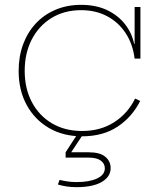

<svg xmlns="http://www.w3.org/2000/svg" viewBox="-20 -555 649 793"><path d="M319 8Q241 8 182 -26.5Q123 -61 90 -121.8Q57 -182.5 57 -262Q57 -322 75.5 -372Q94 -422 128.2 -458.5Q162.5 -495 210 -515Q257.5 -535 315 -535Q377 -535 422.8 -513Q468.5 -491 496.8 -454.5Q525 -418 534 -374H542L536 -313Q528.5 -373 499 -418Q469.5 -463 422.5 -488Q375.5 -513 315 -513Q245.5 -513 193 -480.8Q140.5 -448.5 111.2 -392Q82 -335.5 82 -262Q82 -189 111.8 -133Q141.5 -77 194.8 -45.5Q248 -14 319 -14Q395 -14 451.5 -50.2Q508 -86.5 538 -148L559 -138Q525.5 -71.5 465.5 -31.8Q405.5 8 319 8ZM536 -313V-526H560V-313ZM226 188Q240.5 191.5 257.5 194.2Q274.5 197 296 197Q349.5 197 381.2 182Q413 167 413 140Q413 121 396.5 108.5Q380 96 346 96H251V74H347Q393 74 415 92.5Q437 111 437 139Q437 175 400.2 196.5Q363.5 218 296 218Q273.5 218 254.2 215Q235 212 219 207ZM299 0H323L274 74H251Z"/></svg>

Font: Hepta Slab ExtraLight
Style: Regular
Weight: 200
Designer: Michael LaGattuta
Foundry: Michael LaGattuta
Version: Version 1.100